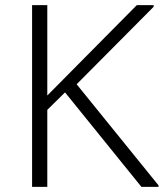

<svg xmlns="http://www.w3.org/2000/svg" viewBox="-20 -731 657 751"><path d="M581.1 -704.6V-710.9H515.1L165 -357.4V-710.9H105.5V0H165V-301.3L234.4 -369.6L533.2 0H600.1V-5.9L279.8 -401.4Z"/></svg>

Font: My Font
Style: ExtraLight
Weight: 500
Designer: Vernon Adams
Foundry: newtypography
Version: Version 0.001